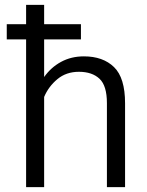

<svg xmlns="http://www.w3.org/2000/svg" viewBox="-20 -770 604 790"><path d="M313 -670.4V-607.9H161.6V-453.1Q189.5 -492.7 231.2 -515.4Q272.9 -538.1 325.2 -538.1Q403.8 -538.1 449.2 -493.9Q494.6 -449.7 494.6 -345.2V0H419.9V-345.7Q419.9 -417.5 389.4 -446Q358.9 -474.6 304.7 -474.6Q252.4 -474.6 216.1 -444.3Q179.7 -414.1 161.6 -371.1V0H87.4V-607.9H7.8V-670.4H87.4V-750H161.6V-670.4Z"/></svg>

Font: Vazirmatn UI FD Light
Style: Regular
Weight: 300
Designer: Saber Rastikerdar
Foundry: Saber Rastikerdar
Version: Version 33.003